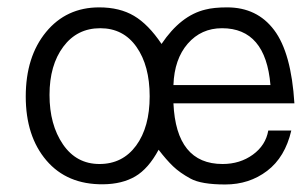

<svg xmlns="http://www.w3.org/2000/svg" viewBox="-20 -487 807 513"><path d="M247.8 -411.6Q186 -411.6 149.2 -362.3Q112.3 -313 112.3 -233.4Q112.3 -153.8 148.2 -101.3Q184.1 -48.8 245.8 -48.8Q307.6 -48.8 343.8 -98.1Q379.9 -147.5 379.9 -229.5Q379.9 -311.5 344.7 -361.6Q309.6 -411.6 247.8 -411.6ZM702.6 -259.8Q689.9 -411.6 573.2 -411.6Q517.6 -411.6 481.7 -370.4Q445.8 -329.1 443.4 -259.8ZM443.4 -210.9Q450.7 -48.8 574.7 -48.8Q621.1 -48.8 655.5 -73.7Q689.9 -98.6 696.8 -138.2H758.3Q741.7 -66.9 693.8 -30.5Q646 5.9 581.8 5.9Q517.6 5.9 489 -9.8Q460.4 -25.4 442.4 -42.7Q424.3 -60.1 403.8 -86.9Q376.5 -36.1 341.3 -15.6Q306.2 4.9 255.4 5.4Q159.2 6.3 104 -58.3Q48.8 -123 48.8 -229.2Q48.8 -335.4 103 -401.4Q157.2 -467.3 245.1 -467.3Q299.8 -467.3 338.1 -444.6Q376.5 -421.9 411.6 -369.6Q462.9 -445.8 528.8 -461.4Q551.3 -467.3 586.9 -467.3Q667 -467.3 712.6 -406.5Q758.3 -345.7 766.6 -210.9Z"/></svg>

Font: RIT Meera New
Style: Regular
Weight: 400
Designer: Hussain K H
Foundry: RIT
Version: 1.6.2